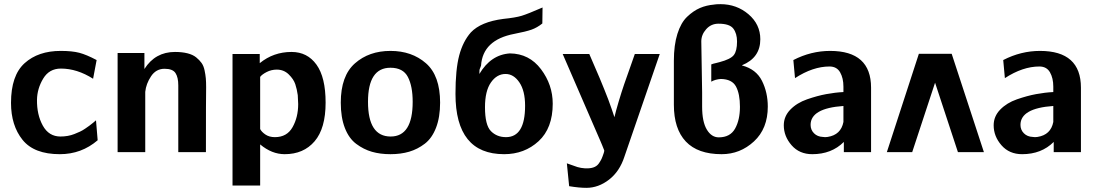

<svg xmlns="http://www.w3.org/2000/svg" viewBox="-20 -732 5290 924"><path d="M33 -237Q33 -369 98.5 -428Q164 -487 272 -487Q327 -487 361.5 -478Q396 -469 445 -443L428 -353Q351 -402 273 -402Q217 -402 188 -354Q159 -306 158 -252Q157 -180 186 -127.5Q215 -75 271 -75Q289 -75 306 -78Q323 -81 338 -87Q353 -93 365 -98.5Q377 -104 390 -113Q403 -122 410 -127Q417 -132 428.5 -141.5Q440 -151 442 -153L450 -57Q372 10 268 10Q144 10 88.5 -59Q33 -128 33 -237Z M546 0V-477H675V-400Q727 -482 822 -482Q856 -482 882 -475.5Q908 -469 924 -456Q940 -443 950 -429Q960 -415 964.5 -393.5Q969 -372 970.5 -355Q972 -338 972 -313V-311Q971 -274 971 0H838V-321Q838 -360 824.5 -380.5Q811 -401 772 -401Q731 -401 707 -365Q683 -329 679 -290V0Z M1099 161V-472H1230V-428Q1296 -482 1383 -482Q1459 -482 1503 -421Q1547 -360 1547 -238Q1547 -114 1494 -52Q1441 10 1350 10Q1288 10 1232 -37V161ZM1232 -362V-315V-111Q1239 -97 1257.5 -84.5Q1276 -72 1303 -72Q1361 -72 1388 -120Q1415 -168 1415 -231Q1415 -244 1413 -274Q1409 -303 1401 -327Q1393 -351 1369.5 -374Q1346 -397 1312 -397Q1286 -397 1263.5 -385.5Q1241 -374 1232 -362Z M1620 -238Q1620 -367 1688 -427Q1756 -487 1859 -487Q1962 -487 2030 -427.5Q2098 -368 2098 -238Q2098 -168 2078.5 -117.5Q2059 -67 2024.5 -40.5Q1990 -14 1949.5 -2Q1909 10 1859 10Q1810 10 1770 -1.5Q1730 -13 1694.5 -39.5Q1659 -66 1639.5 -116.5Q1620 -167 1620 -238ZM1751 -242Q1751 -75 1860 -75Q1966 -75 1966 -242Q1966 -317 1943 -361.5Q1920 -406 1859 -406Q1751 -406 1751 -242Z M2172 -280Q2172 -398 2190 -465.5Q2208 -533 2246 -576Q2294 -627 2402 -641Q2461 -647 2490.5 -656Q2520 -665 2591 -696L2590 -619Q2565 -599 2538.5 -589.5Q2512 -580 2455 -569Q2303 -540 2295 -416Q2293 -409 2290.5 -404Q2288 -399 2287.5 -394Q2287 -389 2287 -376Q2342 -469 2434 -475Q2527 -474 2583.5 -399Q2640 -324 2640 -233Q2640 -115 2572 -52.5Q2504 10 2406 10Q2172 10 2172 -280ZM2314 -216Q2314 -130 2342.5 -101Q2371 -72 2415 -72Q2507 -72 2507 -223Q2507 -295 2479.5 -335.5Q2452 -376 2413 -376Q2371 -376 2342.5 -335Q2314 -294 2314 -216Z M2688 -472H2816Q2870 -350 2907 -254Q2924 -208 2937 -168Q2943 -195 2957 -242Q2971 -289 2984 -327Q2997 -365 3014.5 -413.5Q3032 -462 3035 -472H3155L2985 22Q2962 93 2911 132.5Q2860 172 2802 172Q2767 172 2719 164L2708 54Q2712 56 2742 66Q2776 80 2812 78Q2830 77 2842.5 71Q2855 65 2863 53Q2871 41 2875 32.5Q2879 24 2885 6Q2888 -2 2888 -8Q2885 -17 2878 -33Q2871 -49 2870 -52Z M3223 -228V-440Q3223 -515 3240 -569Q3257 -623 3287 -651.5Q3317 -680 3348.5 -693.5Q3380 -707 3417 -710H3416Q3426 -712 3447 -712Q3525 -712 3582 -663.5Q3639 -615 3639 -543Q3639 -454 3551 -418V-417Q3619 -399 3647 -343Q3675 -287 3675 -219Q3675 -113 3608.5 -51.5Q3542 10 3453 10Q3338 10 3280.5 -51Q3223 -112 3223 -228ZM3403 -339V-422Q3407 -424 3413 -425.5Q3419 -427 3427.5 -429Q3436 -431 3443 -433Q3496 -447 3511.5 -467Q3527 -487 3527 -532Q3527 -571 3509 -594.5Q3491 -618 3438 -618Q3402 -618 3378.5 -591.5Q3355 -565 3355 -533L3359 -287V-257V-219Q3359 -146 3381.5 -108.5Q3404 -71 3439 -71Q3494 -71 3517.5 -113Q3541 -155 3541 -218Q3541 -280 3522 -315.5Q3503 -351 3449 -352Q3422 -350 3403 -339Z M3752 -129Q3752 -172 3783.5 -204.5Q3815 -237 3864 -254Q3913 -271 3956 -279Q3999 -287 4039 -289V-315Q4039 -356 4023 -384Q4007 -412 3972 -412Q3892 -412 3806 -356L3798 -443Q3883 -487 3975 -487Q4172 -487 4172 -310V0H4041V-49Q3982 10 3889 10Q3827 10 3789.5 -33Q3752 -76 3752 -129ZM3881 -131Q3881 -107 3897.5 -90.5Q3914 -74 3940 -73Q3951 -71 3963 -73Q4027 -83 4039 -145V-222Q3881 -211 3881 -131Z M4715 0H4590L4480 -334L4370 0H4248L4402 -473H4560Z M4762 -129Q4762 -172 4793.5 -204.5Q4825 -237 4874 -254Q4923 -271 4966 -279Q5009 -287 5049 -289V-315Q5049 -356 5033 -384Q5017 -412 4982 -412Q4902 -412 4816 -356L4808 -443Q4893 -487 4985 -487Q5182 -487 5182 -310V0H5051V-49Q4992 10 4899 10Q4837 10 4799.5 -33Q4762 -76 4762 -129ZM4891 -131Q4891 -107 4907.5 -90.5Q4924 -74 4950 -73Q4961 -71 4973 -73Q5037 -83 5049 -145V-222Q4891 -211 4891 -131Z"/></svg>

Font: Coval
Style: ExtraBold
Weight: 800
Foundry: Context Ltd
Version: Version 001.000